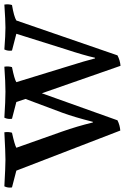

<svg xmlns="http://www.w3.org/2000/svg" viewBox="130 -679 573 881"><g transform="rotate(-90 416.5 -238.5)"><path d="M555 28 429 -333 305 14Q283 25 258 27L74 -450L-3 -470Q-6 -489 2 -505Q92 -500 124 -500Q157 -500 250 -505Q253 -486 248 -470Q193 -458 179 -450L253 -241Q278 -170 295 -99H298Q320 -185 339 -237L403 -408L389 -450L312 -470Q309 -489 317 -505Q394 -500 436 -500Q479 -500 551 -505Q554 -486 549 -470Q494 -459 480 -450L547 -232Q581 -123 589 -89H592Q603 -139 631 -224L702 -450L625 -470Q622 -489 630 -505Q695 -500 730 -500Q763 -500 836 -505Q839 -486 834 -470Q781 -461 763 -450L603 14Q580 26 555 28Z"/></g></svg>

Font: Alike
Style: Regular
Weight: 400
Designer: Cyreal (www.cyreal.org)
Foundry: Cyreal (www.cyreal.org)
Version: Version 1.212